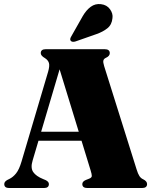

<svg xmlns="http://www.w3.org/2000/svg" viewBox="-20 -948 774 968"><path d="M226.5 -20Q226.5 0 201.5 0H26.5Q1.5 0 1.5 -20Q1.5 -32 16.5 -40.5L26.5 -45.5Q45.5 -54.5 61 -73.8Q76.5 -93 88.5 -133.5L222.5 -586Q231 -615.5 226.8 -630.2Q222.5 -645 206.5 -655Q185.5 -667 185.5 -680Q185.5 -700 211 -700H507.5Q533.5 -700 533.5 -680Q533.5 -665 513 -656Q503.5 -651.5 501.2 -643Q499 -634.5 505 -615L668.5 -94.5Q675.5 -71.5 683 -60.2Q690.5 -49 702 -44Q721.5 -34.5 721.5 -20Q721.5 0 695.5 0H421Q395 0 395 -20Q395 -33 412.5 -40.5L429 -47Q442.5 -52 442.8 -60.8Q443 -69.5 437 -88.5L391 -238.5H174L144.5 -139Q133 -101.5 147.5 -80.5Q162 -59.5 198 -45L210 -40Q226.5 -32 226.5 -20ZM187.5 -284H377L280.5 -598.5ZM397 -866.5Q415 -897.5 437.8 -914Q460.5 -930.5 489 -927Q519 -923.5 534.8 -901.2Q550.5 -879 547 -856.5Q544 -823.5 521.5 -805.5Q499 -787.5 466 -776L360.5 -739Q354.5 -737 347.5 -737.2Q340.5 -737.5 336.5 -742.5Q330.5 -750 339 -764Z"/></svg>

Font: Fraunces 72pt S000 Black
Style: Regular
Weight: 900
Version: Version 1.000; ttfautohint (v1.8.3)